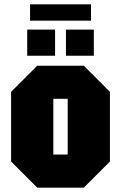

<svg xmlns="http://www.w3.org/2000/svg" viewBox="-20 -862 556 882"><path d="M31 -120V-440L151 -560H365L485 -440V-120L365 0H151ZM225 -152H291V-408H225ZM105 -606V-726H233V-606ZM283 -606V-726H411V-606ZM118 -767V-842H398V-767Z"/></svg>

Font: Tektur Condensed ExtraBold
Style: Regular
Weight: 800
Width: 3
Designer: Adam Jagosz
Foundry: Adam Jagosz
Version: Version 1.005;gftools[0.9.30]